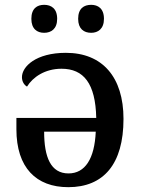

<svg xmlns="http://www.w3.org/2000/svg" viewBox="-20 -766 585 796"><path d="M358 -630C386 -630 411 -646 411 -688C411 -731 386 -746 358 -746C328 -746 304 -731 304 -688C304 -646 328 -630 358 -630ZM163 -630C192 -630 217 -646 217 -688C217 -731 192 -746 163 -746C134 -746 110 -731 110 -688C110 -646 134 -630 163 -630ZM263 10C409 10 492 -85 492 -273C492 -446 405 -547 253 -547C129 -547 71 -490 71 -446C71 -427 81 -413 92 -407C116 -446 166 -481 235 -481C327 -481 376 -420 379 -277H48V-230C48 -71 130 10 263 10ZM264 -47C190 -47 163 -115 163 -220H377C372 -108 333 -47 264 -47Z"/></svg>

Font: Noto Serif Medium
Style: Regular
Weight: 500
Designer: Monotype Design Team
Foundry: Monotype Imaging Inc.
Version: Version 2.013